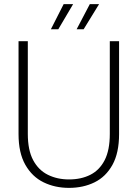

<svg xmlns="http://www.w3.org/2000/svg" viewBox="-20 -900 669 932"><path d="M315 12Q247 12 191.5 -15Q136 -42 103 -100Q70 -158 70 -249V-700H115V-250Q115 -171 141 -122.5Q167 -74 212.5 -51.5Q258 -29 315 -29Q374 -29 418.5 -51.5Q463 -74 488 -122.5Q513 -171 513 -250V-700H558V-249Q558 -158 526 -100Q494 -42 439 -15Q384 12 315 12ZM352 -758 416 -880H461L386 -758ZM227 -758 289 -880H335L263 -758Z"/></svg>

Font: DM Sans ExtraLight
Style: Regular
Weight: 200
Designer: Colophon Foundry, Jonny Pinhorn
Foundry: Colophon Foundry
Version: Version 4.004; ttfautohint (v1.8.4.7-5d5b)